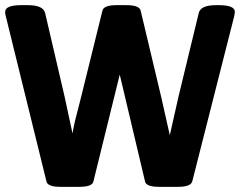

<svg xmlns="http://www.w3.org/2000/svg" viewBox="-24 -722 930 744"><path d="M886 -676Q886 -673 884 -661L721 -19Q715 2 666 2H593Q542 2 538 -19L440 -433L338 -19Q334 2 283 2H211Q160 2 156 -19L-2 -661Q-4 -667 -4 -676Q-4 -702 58 -702H84Q144 -702 151 -671L226 -349Q228 -342 257 -205Q261 -230 267.5 -257Q274 -284 281.5 -311.5Q289 -339 291 -349L373 -681Q378 -702 428 -702H466Q516 -702 521 -681L600 -349Q617 -276 634 -198L668 -349L746 -671Q753 -702 813 -702H824Q886 -702 886 -676Z"/></svg>

Font: mmAsap
Style: Bold
Weight: 700
Designer: Pablo Cosgaya
Foundry: Omnibus-Type
Version: Version 1.001